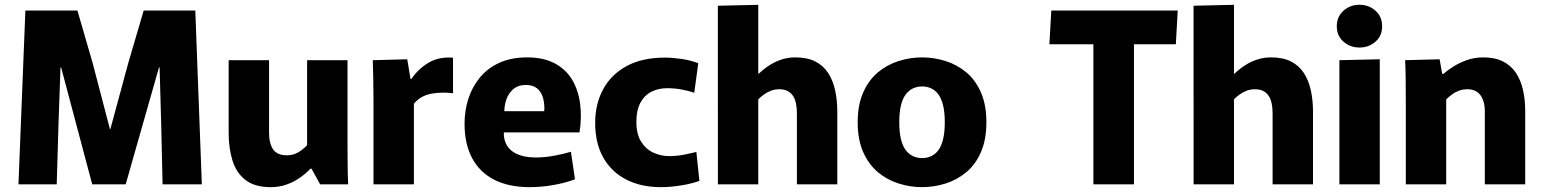

<svg xmlns="http://www.w3.org/2000/svg" viewBox="-20 -772 6461 804"><path d="M86.3 -728H304.2L368.3 -506.7L440.3 -231.5H442.2L516.7 -506.7L581.7 -728H797.8L825.2 0H660.8L654.8 -259.3L648.3 -489.5H645.7L506.3 0H366.2L236 -489.5H233.3L225.2 -259.3L217.5 0H57.3Z M1113.8 11.7Q1046 11.7 1007.3 -18.8Q968.7 -49.3 953.1 -101Q937.5 -152.7 937.5 -215.5V-520H1106.7V-216.7Q1106.7 -171.3 1123.7 -146.5Q1140.8 -121.7 1181 -121.7Q1200 -121.7 1215.4 -127.7Q1230.8 -133.8 1243.5 -143.7Q1256.2 -153.5 1266 -164V-520H1435.2V-172.5Q1435.2 -123.2 1435.7 -80.2Q1436.2 -37.2 1438 0H1320.7L1284.3 -65.8H1280Q1263.5 -47.8 1238.7 -29.8Q1213.8 -11.7 1182.1 0Q1150.3 11.7 1113.8 11.7Z M1544 0V-351.2Q1544 -406.7 1543 -445.9Q1542 -485.2 1541 -520L1685.3 -523.8L1699 -441.2H1702.5Q1731.2 -483.3 1774.2 -509.2Q1817.2 -535 1877 -530.5V-381.5Q1830 -387.7 1785.7 -379.5Q1741.3 -371.3 1713.2 -337.8V0Z M2198.8 11.7Q2110.2 11.7 2049.3 -19.5Q1988.5 -50.7 1956.9 -110.1Q1925.3 -169.5 1925.3 -253.7Q1925.3 -308 1940.9 -357.4Q1956.5 -406.8 1988.8 -446.5Q2021.2 -486.2 2070.7 -508.9Q2120.2 -531.7 2187.3 -531.7Q2256.3 -531.7 2303.2 -506.6Q2350 -481.5 2375.9 -437.9Q2401.8 -394.3 2409.2 -337.6Q2416.7 -280.8 2406.7 -217.5H2014.5L2105.3 -284.8Q2082.7 -224.2 2093.1 -186.2Q2103.5 -148.3 2138.2 -130.4Q2172.8 -112.5 2222.3 -112.5Q2259.5 -112.5 2299.6 -119.7Q2339.7 -127 2370.8 -136.5L2387.7 -21.2Q2345.3 -5.3 2295.1 3.2Q2244.8 11.7 2198.8 11.7ZM2015.5 -306.3H2258.5Q2259.5 -310.7 2259.5 -313.7Q2259.5 -316.7 2259.5 -319.5Q2259.5 -344.8 2252.5 -366.6Q2245.5 -388.3 2228.6 -402.3Q2211.7 -416.2 2182 -416.2Q2146.8 -416.2 2125 -394.8Q2103.2 -373.3 2095.6 -339.3Q2088 -305.3 2095.3 -268.3Z M2747.3 11.7Q2664.8 11.7 2603 -19.8Q2541.2 -51.2 2506.8 -111.3Q2472.3 -171.3 2472.3 -257.5Q2472.3 -336.3 2505.6 -398.1Q2538.8 -459.8 2603.9 -495.3Q2669 -530.8 2765.2 -530.8Q2796.5 -530.8 2834.2 -525.2Q2871.8 -519.7 2904 -507.2L2887.2 -383.5Q2866.8 -390.8 2836.6 -396.8Q2806.3 -402.7 2774.2 -402.7Q2736 -402.7 2706.7 -387.3Q2677.5 -372 2661.2 -340.8Q2644.8 -309.7 2644.8 -261.7Q2644.8 -210.7 2664.4 -179.2Q2684 -147.7 2715.5 -133Q2747 -118.3 2782.3 -118.3Q2814.3 -118.3 2844.4 -124.3Q2874.5 -130.3 2896 -135.8L2908.7 -14.7Q2880.8 -3.7 2834.8 4Q2788.8 11.7 2747.3 11.7Z M2986 -748 3155.3 -751.8V-463.3H3157.2Q3180.3 -485.2 3204.5 -500.3Q3228.7 -515.5 3255.2 -523.6Q3281.7 -531.7 3310.8 -531.7Q3360 -531.7 3393.7 -514.7Q3427.3 -497.7 3447.6 -466.8Q3467.8 -435.8 3477 -394.3Q3486.2 -352.8 3486.2 -303.8V0H3317V-298.2Q3317 -321.7 3312.9 -340.1Q3308.8 -358.5 3300.1 -371.3Q3291.3 -384.2 3277.2 -391.3Q3263 -398.3 3242.8 -398.3Q3224 -398.3 3207.6 -391.8Q3191.2 -385.2 3178.2 -375.8Q3165.3 -366.3 3155.3 -356V0H2986.2Z M3841.3 11.7Q3791.2 11.7 3743 -3.6Q3694.8 -18.8 3656.2 -51Q3617.7 -83.2 3594.6 -135.3Q3571.5 -187.3 3571.5 -260Q3571.5 -332.7 3594.6 -384.7Q3617.7 -436.8 3656.2 -469Q3694.8 -501.2 3743 -516.4Q3791.2 -531.7 3841.3 -531.7Q3891.5 -531.7 3939.7 -516.4Q3987.8 -501.2 4026.5 -469Q4065.2 -436.8 4087.8 -384.7Q4110.5 -332.7 4110.5 -260Q4110.5 -187.3 4087.8 -135.3Q4065.2 -83.2 4026.5 -51Q3987.8 -18.8 3939.7 -3.6Q3891.5 11.7 3841.3 11.7ZM3841.3 -110Q3861.5 -110 3878.9 -117.8Q3896.3 -125.7 3909.1 -142.7Q3921.8 -159.7 3929.1 -188.7Q3936.3 -217.7 3936.3 -260Q3936.3 -302.3 3929.1 -331.3Q3921.8 -360.3 3909.1 -377.3Q3896.3 -394.3 3878.9 -402.2Q3861.5 -410 3841.3 -410Q3821.2 -410 3803.8 -402.2Q3786.5 -394.3 3773.3 -377.3Q3760.2 -360.3 3752.9 -331.3Q3745.7 -302.3 3745.7 -260Q3745.7 -217.7 3752.9 -188.7Q3760.2 -159.7 3773.3 -142.7Q3786.5 -125.7 3803.8 -117.8Q3821.2 -110 3841.3 -110Z M4558.5 -586.5H4374.3L4382.3 -728H4911.8L4903.8 -586.5H4728.5V0H4558.5Z M4978 -748 5147.3 -751.8V-463.3H5149.2Q5172.3 -485.2 5196.5 -500.3Q5220.7 -515.5 5247.2 -523.6Q5273.7 -531.7 5302.8 -531.7Q5352 -531.7 5385.7 -514.7Q5419.3 -497.7 5439.6 -466.8Q5459.8 -435.8 5469 -394.3Q5478.2 -352.8 5478.2 -303.8V0H5309V-298.2Q5309 -321.7 5304.9 -340.1Q5300.8 -358.5 5292.1 -371.3Q5283.3 -384.2 5269.2 -391.3Q5255 -398.3 5234.8 -398.3Q5216 -398.3 5199.6 -391.8Q5183.2 -385.2 5170.2 -375.8Q5157.3 -366.3 5147.3 -356V0H4978.2Z M5588.7 -520 5757.8 -523.8V0H5588.7ZM5672.8 -573Q5633.7 -573 5605.8 -597.5Q5577.8 -622 5577.8 -662Q5577.8 -702.2 5605.8 -727.1Q5633.7 -752 5672.8 -752Q5712 -752 5739.8 -727.1Q5767.7 -702.2 5767.7 -662Q5767.7 -622 5739.8 -597.5Q5712 -573 5672.8 -573Z M5866.8 -347.5Q5866.8 -396.8 5866.3 -439.8Q5865.8 -482.8 5864 -520L6008.3 -523.8L6019.3 -462.5H6023.8Q6040.3 -476.8 6065.3 -492.8Q6090.3 -508.8 6122.2 -520.2Q6154.2 -531.7 6191.7 -531.7Q6240 -531.7 6273.7 -514.7Q6307.3 -497.7 6327.5 -467.6Q6347.7 -437.5 6357.2 -396.8Q6366.8 -356.2 6366.8 -308.8V0H6197.7V-304.8Q6197.7 -329.2 6192.3 -346.8Q6187 -364.3 6177.4 -375.9Q6167.8 -387.5 6154.5 -392.9Q6141.2 -398.3 6125.2 -398.3Q6105.5 -398.3 6089.1 -392.2Q6072.7 -386 6059.7 -376.2Q6046.7 -366.3 6036 -356V0H5866.8Z"/></svg>

Font: Murecho Thin
Style: Regular
Weight: 100
Designer: Neil Summerour
Foundry: Positype
Version: Version 1.010